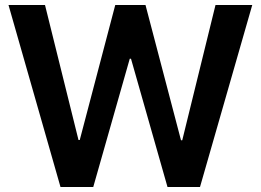

<svg xmlns="http://www.w3.org/2000/svg" viewBox="-20 -748 1043 768"><path d="M222 0H353L499 -513H504L650 0H780L989 -728H842L709 -187H704L562 -728H441L299 -188H294L160 -728H14Z"/></svg>

Font: Wafeq Semi Bold
Style: Regular
Weight: 600
Designer: Rasmus Andersson & Azza Alameddine
Foundry: Google & TypeTogether
Version: Version 3.000;January 28, 2025;FontCreator 15.0.0.3014 64-bi